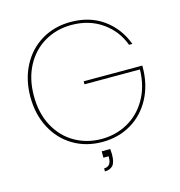

<svg xmlns="http://www.w3.org/2000/svg" viewBox="-126 -822 1043 1110"><g transform="rotate(-15 396.0 -267.0)"><path d="M689 -495Q657 -583 579.5 -637.5Q502 -692 396 -692Q308 -692 236 -650.5Q164 -609 122.5 -531.5Q81 -454 81 -351Q81 -248 122.5 -170.5Q164 -93 236 -51.5Q308 -10 396 -10Q482 -10 553.5 -50Q625 -90 668 -165.5Q711 -241 713 -341H381V-359H732V-351Q732 -247 689 -165Q646 -83 569.5 -37.5Q493 8 396 8Q299 8 222.5 -37.5Q146 -83 103 -165Q60 -247 60 -351Q60 -455 103 -537Q146 -619 222.5 -664.5Q299 -710 396 -710Q510 -710 591 -652Q672 -594 709 -495ZM428 59Q430 77 430 90Q430 139 413 157.5Q396 176 365 176V158Q408 158 408 104V97H377V59Z"/></g></svg>

Font: Fz Poppins Thin
Style: Regular
Weight: 100
Designer: Ninad Kale (Devanagari), Jonny Pinhorn (Latin)
Foundry: Indian Type Foundry
Version: Vit hóa bi Vntype.Com & FontZin.Com